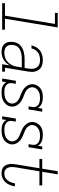

<svg xmlns="http://www.w3.org/2000/svg" viewBox="858 -1634 783 2540"><g transform="rotate(90 1250.0 -363.5)"><path d="M22 0V-37H187L296 -698H151V-735H343L227 -37H372V0Z M665 8Q643 8 623 4Q603 0 586 -10Q569 -20 557 -36Q545 -52 539 -71Q533 -90 532.5 -111Q532 -132 535 -153Q539 -176 549.5 -199Q560 -222 578.5 -239.5Q597 -257 619.5 -268Q642 -279 666 -285.5Q690 -292 713.5 -294.5Q737 -297 760 -297H878L887 -349Q890 -368 890.5 -387.5Q891 -407 886 -425Q881 -443 871 -458Q861 -473 846 -483Q831 -493 812 -497Q793 -501 774 -501Q749 -501 723.5 -495.5Q698 -490 676 -474.5Q654 -459 639.5 -436.5Q625 -414 620 -388H580Q585 -410 594 -430.5Q603 -451 617 -469Q631 -487 649.5 -501Q668 -515 689 -523Q710 -531 731.5 -534.5Q753 -538 774 -538Q799 -538 823.5 -533Q848 -528 868.5 -516Q889 -504 903 -484.5Q917 -465 924 -442Q931 -419 930.5 -393.5Q930 -368 926 -343L875 -37H928V0H829L846 -102Q833 -77 813.5 -55.5Q794 -34 769.5 -19.5Q745 -5 718 1.5Q691 8 665 8ZM673 -29Q695 -29 717.5 -33Q740 -37 761 -47.5Q782 -58 800 -74.5Q818 -91 830.5 -110.5Q843 -130 850.5 -152Q858 -174 861 -196L872 -260H760Q741 -260 722.5 -258.5Q704 -257 684.5 -252.5Q665 -248 646.5 -240Q628 -232 612.5 -219Q597 -206 588 -188Q579 -170 576 -151Q572 -127 575 -103.5Q578 -80 591.5 -62Q605 -44 627 -36.5Q649 -29 673 -29Z M1202 8Q1202 8 1202 8Q1202 8 1202 8Q1182 8 1161.5 5Q1141 2 1123.5 -5Q1106 -12 1091 -25Q1076 -38 1067 -55L1058 0H1018L1048 -181H1088L1081 -136Q1078 -120 1079.5 -104Q1081 -88 1089 -74.5Q1097 -61 1109.5 -52Q1122 -43 1136.5 -37.5Q1151 -32 1167 -30.5Q1183 -29 1199 -29Q1222 -29 1245 -32.5Q1268 -36 1290 -46.5Q1312 -57 1328.5 -76Q1345 -95 1349 -118Q1352 -137 1346.5 -155Q1341 -173 1330.5 -187Q1320 -201 1305.5 -211Q1291 -221 1275 -228.5Q1259 -236 1242 -242.5Q1225 -249 1208.5 -256Q1192 -263 1176.5 -271.5Q1161 -280 1147.5 -291.5Q1134 -303 1123 -317Q1112 -331 1104.5 -347Q1097 -363 1094.5 -381.5Q1092 -400 1095 -419Q1098 -437 1106.5 -454.5Q1115 -472 1127.5 -486.5Q1140 -501 1156.5 -511.5Q1173 -522 1191 -528Q1209 -534 1227.5 -536Q1246 -538 1264 -538Q1285 -538 1306.5 -535Q1328 -532 1347 -524.5Q1366 -517 1382 -504Q1398 -491 1407 -473L1417 -530H1457L1427 -349H1387L1394 -394Q1397 -410 1395.5 -426Q1394 -442 1386 -455.5Q1378 -469 1366 -478Q1354 -487 1339.5 -492Q1325 -497 1309 -499Q1293 -501 1277 -501Q1255 -501 1232.5 -497.5Q1210 -494 1189.5 -483Q1169 -472 1153.5 -453Q1138 -434 1135 -412Q1131 -393 1136.5 -375.5Q1142 -358 1152.5 -344Q1163 -330 1177.5 -319.5Q1192 -309 1208 -301.5Q1224 -294 1241 -288Q1258 -282 1274.5 -275Q1291 -268 1306.5 -259Q1322 -250 1335.5 -239Q1349 -228 1360 -214Q1371 -200 1378.5 -184Q1386 -168 1388.5 -149.5Q1391 -131 1388 -112Q1383 -83 1364 -57.5Q1345 -32 1317.5 -17Q1290 -2 1261 3Q1232 8 1202 8Z M1702 8Q1702 8 1702 8Q1702 8 1702 8Q1682 8 1661.5 5Q1641 2 1623.5 -5Q1606 -12 1591 -25Q1576 -38 1567 -55L1558 0H1518L1548 -181H1588L1581 -136Q1578 -120 1579.5 -104Q1581 -88 1589 -74.5Q1597 -61 1609.5 -52Q1622 -43 1636.5 -37.5Q1651 -32 1667 -30.5Q1683 -29 1699 -29Q1722 -29 1745 -32.5Q1768 -36 1790 -46.5Q1812 -57 1828.5 -76Q1845 -95 1849 -118Q1852 -137 1846.5 -155Q1841 -173 1830.5 -187Q1820 -201 1805.5 -211Q1791 -221 1775 -228.5Q1759 -236 1742 -242.5Q1725 -249 1708.5 -256Q1692 -263 1676.5 -271.5Q1661 -280 1647.5 -291.5Q1634 -303 1623 -317Q1612 -331 1604.5 -347Q1597 -363 1594.5 -381.5Q1592 -400 1595 -419Q1598 -437 1606.5 -454.5Q1615 -472 1627.5 -486.5Q1640 -501 1656.5 -511.5Q1673 -522 1691 -528Q1709 -534 1727.5 -536Q1746 -538 1764 -538Q1785 -538 1806.5 -535Q1828 -532 1847 -524.5Q1866 -517 1882 -504Q1898 -491 1907 -473L1917 -530H1957L1927 -349H1887L1894 -394Q1897 -410 1895.5 -426Q1894 -442 1886 -455.5Q1878 -469 1866 -478Q1854 -487 1839.5 -492Q1825 -497 1809 -499Q1793 -501 1777 -501Q1755 -501 1732.5 -497.5Q1710 -494 1689.5 -483Q1669 -472 1653.5 -453Q1638 -434 1635 -412Q1631 -393 1636.5 -375.5Q1642 -358 1652.5 -344Q1663 -330 1677.5 -319.5Q1692 -309 1708 -301.5Q1724 -294 1741 -288Q1758 -282 1774.5 -275Q1791 -268 1806.5 -259Q1822 -250 1835.5 -239Q1849 -228 1860 -214Q1871 -200 1878.5 -184Q1886 -168 1888.5 -149.5Q1891 -131 1888 -112Q1883 -83 1864 -57.5Q1845 -32 1817.5 -17Q1790 -2 1761 3Q1732 8 1702 8Z M2269 8Q2246 8 2225 2Q2204 -4 2188 -18Q2172 -32 2163 -51.5Q2154 -71 2150.5 -93Q2147 -115 2148.5 -137.5Q2150 -160 2154 -183L2205 -493H2082V-530H2211L2245 -735H2286L2252 -530H2432V-493H2246L2193 -177Q2190 -160 2189 -142.5Q2188 -125 2190 -108.5Q2192 -92 2198 -77Q2204 -62 2215 -50.5Q2226 -39 2242 -34Q2258 -29 2275 -29Q2291 -29 2307.5 -33Q2324 -37 2338.5 -47Q2353 -57 2364 -70.5Q2375 -84 2383 -99Q2391 -114 2396 -130Q2401 -146 2404 -162Q2404 -164 2404 -166Q2404 -168 2405 -169H2445Q2444 -167 2444 -165Q2444 -163 2443 -161Q2440 -139 2433 -118.5Q2426 -98 2415 -78Q2404 -58 2388 -41.5Q2372 -25 2352.5 -13Q2333 -1 2311.5 3.5Q2290 8 2269 8Z"/></g></svg>

Font: Iosevka Curly Slab XLtObl
Style: Regular
Weight: 200
Italic angle: -9°
Monospace: yes
Designer: Belleve Invis
Foundry: Belleve Invis
Version: Version 11.1.0; ttfautohint (v1.8.3)